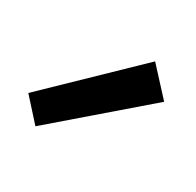

<svg xmlns="http://www.w3.org/2000/svg" viewBox="-68 -935 386 378"><g transform="rotate(30 125.0 -746.5)"><path d="M3.4 -682.6 188.5 -861.3 243.7 -801.3 48.3 -632.8Z"/></g></svg>

Font: Duru Sans
Style: Regular
Weight: 400
Designer: Onur Yazõcõgil
Foundry: Onur Yazõcõgil
Version: Version 1.001